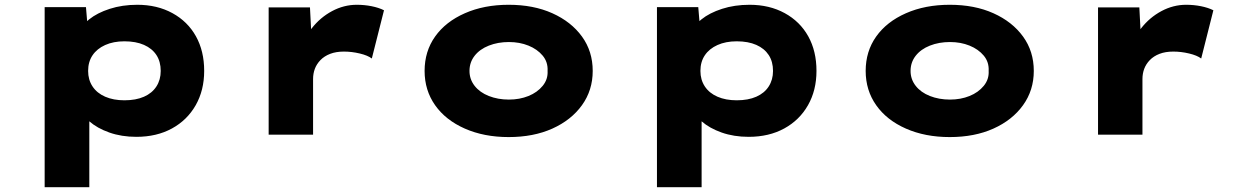

<svg xmlns="http://www.w3.org/2000/svg" viewBox="-20 -564 5190 804"><path d="M167 220V-534H340L350 -415L313 -424Q320 -456 353.5 -483Q387 -510 439.5 -527Q492 -544 555 -544Q638 -544 702 -509Q766 -474 800.5 -412Q835 -350 835 -267Q835 -186 799.5 -123.5Q764 -61 700 -26Q636 9 551 9Q489 9 438 -9Q387 -27 354 -56Q321 -85 312 -117L354 -131V220ZM501 -144Q549 -144 583 -159Q617 -174 635 -202Q653 -230 653 -267Q653 -306 635 -333.5Q617 -361 583 -376Q549 -391 501 -391Q455 -391 420.5 -375.5Q386 -360 367.5 -332.5Q349 -305 349 -267Q349 -230 367.5 -202Q386 -174 420.5 -159Q455 -144 501 -144Z M1105 0V-533H1278L1288 -339L1234 -345Q1250 -400 1285.5 -445.5Q1321 -491 1370.5 -517.5Q1420 -544 1474 -544Q1506 -544 1536 -538Q1566 -532 1588 -521L1537 -319Q1520 -332 1486.5 -340Q1453 -348 1420 -348Q1387 -348 1362.5 -338.5Q1338 -329 1322 -312.5Q1306 -296 1298.5 -276Q1291 -256 1291 -233V0Z M2110 10Q2007 10 1926.5 -25.5Q1846 -61 1802 -123.5Q1758 -186 1758 -267Q1758 -349 1802 -411Q1846 -473 1926.5 -508.5Q2007 -544 2110 -544Q2214 -544 2293 -508.5Q2372 -473 2417 -411Q2462 -349 2462 -267Q2462 -186 2417 -123.5Q2372 -61 2293 -25.5Q2214 10 2110 10ZM2111 -147Q2156 -147 2193 -162Q2230 -177 2252.5 -204.5Q2275 -232 2273 -267Q2275 -304 2252.5 -331Q2230 -358 2193 -373Q2156 -388 2111 -388Q2065 -388 2027 -373Q1989 -358 1967.5 -330.5Q1946 -303 1946 -267Q1946 -232 1967.5 -204.5Q1989 -177 2027 -162Q2065 -147 2111 -147Z M2731 220V-534H2904L2914 -415L2877 -424Q2884 -456 2917.5 -483Q2951 -510 3003.5 -527Q3056 -544 3119 -544Q3202 -544 3266 -509Q3330 -474 3364.5 -412Q3399 -350 3399 -267Q3399 -186 3363.5 -123.5Q3328 -61 3264 -26Q3200 9 3115 9Q3053 9 3002 -9Q2951 -27 2918 -56Q2885 -85 2876 -117L2918 -131V220ZM3065 -144Q3113 -144 3147 -159Q3181 -174 3199 -202Q3217 -230 3217 -267Q3217 -306 3199 -333.5Q3181 -361 3147 -376Q3113 -391 3065 -391Q3019 -391 2984.5 -375.5Q2950 -360 2931.5 -332.5Q2913 -305 2913 -267Q2913 -230 2931.5 -202Q2950 -174 2984.5 -159Q3019 -144 3065 -144Z M3957 10Q3854 10 3773.5 -25.5Q3693 -61 3649 -123.5Q3605 -186 3605 -267Q3605 -349 3649 -411Q3693 -473 3773.5 -508.5Q3854 -544 3957 -544Q4061 -544 4140 -508.5Q4219 -473 4264 -411Q4309 -349 4309 -267Q4309 -186 4264 -123.5Q4219 -61 4140 -25.5Q4061 10 3957 10ZM3958 -147Q4003 -147 4040 -162Q4077 -177 4099.5 -204.5Q4122 -232 4120 -267Q4122 -304 4099.5 -331Q4077 -358 4040 -373Q4003 -388 3958 -388Q3912 -388 3874 -373Q3836 -358 3814.5 -330.5Q3793 -303 3793 -267Q3793 -232 3814.5 -204.5Q3836 -177 3874 -162Q3912 -147 3958 -147Z M4578 0V-533H4751L4761 -339L4707 -345Q4723 -400 4758.5 -445.5Q4794 -491 4843.5 -517.5Q4893 -544 4947 -544Q4979 -544 5009 -538Q5039 -532 5061 -521L5010 -319Q4993 -332 4959.5 -340Q4926 -348 4893 -348Q4860 -348 4835.5 -338.5Q4811 -329 4795 -312.5Q4779 -296 4771.5 -276Q4764 -256 4764 -233V0Z"/></svg>

Font: Lexend Peta ExtraBold
Style: Regular
Weight: 800
Version: Version 1.007